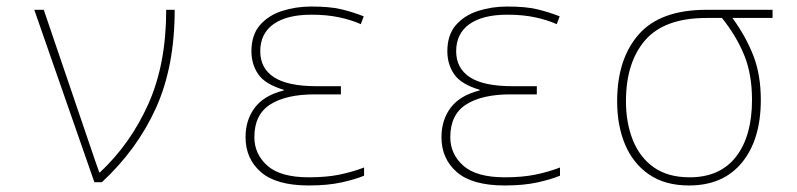

<svg xmlns="http://www.w3.org/2000/svg" viewBox="-20 -558 2440 588"><path d="M269 0 85 -528H114L271 -67Q274 -58 277.5 -48.5Q281 -39 284 -30H286Q380 -118 434.5 -240Q489 -362 489 -528H515Q515 -354 457.5 -227Q400 -100 292 0Z M926 10Q826 10 779 -31Q732 -72 732 -138Q732 -191 760.5 -228.5Q789 -266 849 -281V-283Q792 -300 771 -330.5Q750 -361 750 -401Q750 -451 776 -481Q802 -511 844 -524.5Q886 -538 933 -538Q989 -538 1023.5 -530Q1058 -522 1094 -508L1085 -484Q1056 -497 1018.5 -505Q981 -513 934 -513Q858 -513 817.5 -484Q777 -455 777 -401Q777 -349 819 -321.5Q861 -294 950 -294H1024V-269H944Q856 -269 807.5 -238Q759 -207 759 -138Q759 -86 799 -50.5Q839 -15 926 -15Q979 -15 1018.5 -23Q1058 -31 1095 -45V-20Q1069 -9 1026.5 0.5Q984 10 926 10Z M1526 10Q1426 10 1379 -31Q1332 -72 1332 -138Q1332 -191 1360.5 -228.5Q1389 -266 1449 -281V-283Q1392 -300 1371 -330.5Q1350 -361 1350 -401Q1350 -451 1376 -481Q1402 -511 1444 -524.5Q1486 -538 1533 -538Q1589 -538 1623.5 -530Q1658 -522 1694 -508L1685 -484Q1656 -497 1618.5 -505Q1581 -513 1534 -513Q1458 -513 1417.5 -484Q1377 -455 1377 -401Q1377 -349 1419 -321.5Q1461 -294 1550 -294H1624V-269H1544Q1456 -269 1407.5 -238Q1359 -207 1359 -138Q1359 -86 1399 -50.5Q1439 -15 1526 -15Q1579 -15 1618.5 -23Q1658 -31 1695 -45V-20Q1669 -9 1626.5 0.5Q1584 10 1526 10Z M2090 10Q2017 10 1968 -23.5Q1919 -57 1894.5 -115Q1870 -173 1870 -248Q1870 -377 1936 -452.5Q2002 -528 2144 -528H2346V-503H2223Q2264 -447 2287 -388Q2310 -329 2310 -252Q2310 -131 2252.5 -60.5Q2195 10 2090 10ZM2092 -15Q2185 -15 2234 -78Q2283 -141 2283 -252Q2283 -331 2259 -389.5Q2235 -448 2191 -503H2144Q2015 -503 1956 -435Q1897 -367 1897 -248Q1897 -181 1918.5 -128Q1940 -75 1983 -45Q2026 -15 2092 -15Z"/></svg>

Font: Noto Sans Mono Thin
Style: Regular
Weight: 100
Designer: Monotype Design Team
Foundry: Monotype Imaging Inc.
Version: Version 2.014